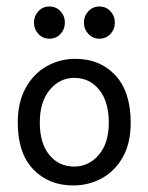

<svg xmlns="http://www.w3.org/2000/svg" viewBox="-20 -562 457 591"><path d="M205.1 8.8Q129.9 8.8 82.3 -40.8Q34.7 -90.3 34.7 -184.6Q34.7 -247.6 59.1 -291.5Q83.5 -335.4 123.8 -358.2Q164.1 -380.9 212.4 -380.9Q288.1 -380.9 335.2 -330.1Q382.3 -279.3 382.3 -184.6Q382.3 -121.6 358.2 -78.6Q334 -35.6 293.7 -13.4Q253.4 8.8 205.1 8.8ZM208.5 -49.3Q252.9 -49.3 283.9 -85.2Q314.9 -121.1 314.9 -184.6Q314.9 -249 285.4 -285.6Q255.9 -322.3 208.5 -322.3Q164.1 -322.3 133.3 -285.6Q102.5 -249 102.5 -184.6Q102.5 -121.1 131.8 -85.2Q161.1 -49.3 208.5 -49.3ZM131.8 -442.9Q111.8 -442.9 98.1 -457.5Q84.5 -472.2 84.5 -492.2Q84.5 -512.7 98.1 -527.3Q111.8 -542 131.8 -542Q152.8 -542 166.3 -527.3Q179.7 -512.7 179.7 -492.2Q179.7 -472.2 166.3 -457.5Q152.8 -442.9 131.8 -442.9ZM285.6 -442.9Q265.6 -442.9 252 -457.5Q238.3 -472.2 238.3 -492.2Q238.3 -512.7 252 -527.3Q265.6 -542 285.6 -542Q306.6 -542 320.1 -527.3Q333.5 -512.7 333.5 -492.2Q333.5 -472.2 320.1 -457.5Q306.6 -442.9 285.6 -442.9Z"/></svg>

Font: Harmattan
Style: Regular
Weight: 400
Designer: George W. Nuss III and SIL International
Foundry: SIL International
Version: Version 4.000